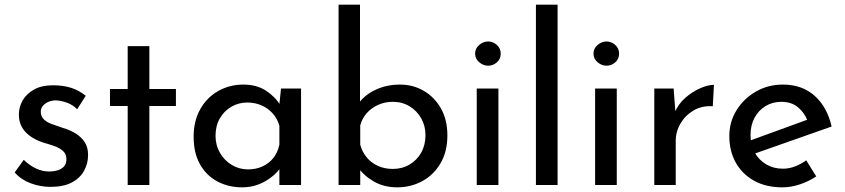

<svg xmlns="http://www.w3.org/2000/svg" viewBox="-20 -794 3625 824"><path d="M197 8Q153 8 111.5 -7.5Q70 -23 43 -54L82 -108Q108 -83 135.5 -70.5Q163 -58 190 -58Q210 -58 227 -63Q244 -68 254.5 -79.5Q265 -91 265 -111Q265 -133 250.5 -146Q236 -159 213.5 -167Q191 -175 166 -182Q115 -199 88 -229Q61 -259 61 -302Q61 -335 77.5 -363.5Q94 -392 126.5 -410Q159 -428 207 -428Q250 -428 284 -417.5Q318 -407 348 -383L311 -325Q293 -344 268 -353Q243 -362 223 -363Q206 -364 190.5 -358Q175 -352 165 -341Q155 -330 155 -315Q155 -294 169 -281Q183 -268 205.5 -260.5Q228 -253 250 -245Q281 -236 305 -221Q329 -206 343.5 -184Q358 -162 358 -129Q358 -92 340.5 -60.5Q323 -29 287.5 -10.5Q252 8 197 8Z M528 -596H621V-412H735V-339H621V0H528V-339H452V-412H528Z M1019 10Q961 10 913.5 -15Q866 -40 838.5 -88.5Q811 -137 811 -207Q811 -276 840 -326.5Q869 -377 917.5 -404Q966 -431 1024 -431Q1082 -431 1122 -404.5Q1162 -378 1183 -342L1177 -326L1186 -414H1272V0H1179V-108L1189 -84Q1185 -74 1171.5 -58.5Q1158 -43 1135.5 -27Q1113 -11 1084 -0.5Q1055 10 1019 10ZM1044 -67Q1079 -67 1107 -80Q1135 -93 1153.5 -116.5Q1172 -140 1179 -173V-254Q1171 -284 1151 -306.5Q1131 -329 1103 -341.5Q1075 -354 1041 -354Q1004 -354 973 -336Q942 -318 923.5 -286Q905 -254 905 -211Q905 -171 924 -138Q943 -105 975 -86Q1007 -67 1044 -67Z M1685 10Q1628 10 1584.5 -15Q1541 -40 1515 -78L1526 -107V0H1433V-774H1525V-319L1522 -354Q1547 -388 1593.5 -409.5Q1640 -431 1697 -431Q1753 -431 1799 -404Q1845 -377 1872.5 -328.5Q1900 -280 1900 -213Q1900 -143 1870.5 -93Q1841 -43 1792 -16.5Q1743 10 1685 10ZM1666 -69Q1706 -69 1738 -88Q1770 -107 1788 -139.5Q1806 -172 1806 -214Q1806 -254 1787.5 -286.5Q1769 -319 1737.5 -338Q1706 -357 1666 -357Q1632 -357 1603 -344Q1574 -331 1554 -308.5Q1534 -286 1526 -256V-173Q1534 -143 1553 -119.5Q1572 -96 1601 -82.5Q1630 -69 1666 -69Z M2026 -414H2119V0H2026ZM2019 -564Q2019 -586 2036.5 -601Q2054 -616 2075 -616Q2096 -616 2112.5 -601Q2129 -586 2129 -564Q2129 -541 2112.5 -526.5Q2096 -512 2075 -512Q2054 -512 2036.5 -527Q2019 -542 2019 -564Z M2280 -774H2373V0H2280Z M2534 -414H2627V0H2534ZM2527 -564Q2527 -586 2544.5 -601Q2562 -616 2583 -616Q2604 -616 2620.5 -601Q2637 -586 2637 -564Q2637 -541 2620.5 -526.5Q2604 -512 2583 -512Q2562 -512 2544.5 -527Q2527 -542 2527 -564Z M2871 -414 2880 -294 2875 -310Q2891 -348 2921.5 -374.5Q2952 -401 2985.5 -415.5Q3019 -430 3044 -430L3039 -338Q2992 -341 2956.5 -320Q2921 -299 2900.5 -264Q2880 -229 2880 -189V0H2788V-414Z M3338 10Q3267 10 3216 -18.5Q3165 -47 3137.5 -96.5Q3110 -146 3110 -210Q3110 -271 3141 -321Q3172 -371 3224 -401Q3276 -431 3340 -431Q3422 -431 3476 -383Q3530 -335 3549 -251L3208 -131L3186 -186L3466 -288L3446 -275Q3434 -308 3406 -332.5Q3378 -357 3333 -357Q3295 -357 3265 -338.5Q3235 -320 3218 -288Q3201 -256 3201 -215Q3201 -172 3219 -139.5Q3237 -107 3268.5 -88.5Q3300 -70 3340 -70Q3367 -70 3392.5 -80Q3418 -90 3440 -106L3483 -37Q3452 -16 3413.5 -3Q3375 10 3338 10Z"/></svg>

Font: Josefin Sans Thin
Style: Regular
Weight: 400
Version: Version 2.000